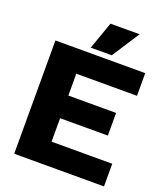

<svg xmlns="http://www.w3.org/2000/svg" viewBox="-161 -1008 956 1115"><g transform="rotate(20 317.5 -450.5)"><path d="M60 0ZM615 0H60V-700H615V-560H240V-425H535V-285H240V-140H615ZM267 -731 327 -901H507L397 -731Z"/></g></svg>

Font: Russo One
Style: Regular
Weight: 400
Designer: Jovanny lemonad
Foundry: Jovanny Lemonad
Version: Version 1.001